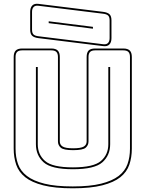

<svg xmlns="http://www.w3.org/2000/svg" viewBox="-20 -992 786 1037"><path d="M692 -684V-189Q692 -142 678.5 -102.5Q665 -63 630 -35Q595 -7 532.5 9Q470 25 373 25Q276 25 213.5 9Q151 -7 116 -35Q81 -63 67.5 -102.5Q54 -142 54 -189V-684Q54 -708 65 -719Q76 -730 100 -730H257Q281 -730 292 -719Q303 -708 303 -684V-228Q303 -210 318.5 -200.5Q334 -191 375 -191Q417 -191 432.5 -200.5Q448 -210 448 -228V-684Q448 -708 458.5 -719Q469 -730 494 -730H646Q670 -730 681 -719Q692 -708 692 -684ZM682 -189V-684Q682 -703 673.5 -711.5Q665 -720 646 -720H494Q475 -720 466.5 -711.5Q458 -703 458 -684V-228Q458 -208 443 -194.5Q428 -181 375 -181Q323 -181 308 -194.5Q293 -208 293 -228V-684Q293 -703 284.5 -711.5Q276 -720 257 -720H100Q81 -720 72.5 -711.5Q64 -703 64 -684V-189Q64 -143 77.5 -105.5Q91 -68 125.5 -41.5Q160 -15 220 0Q280 15 373 15Q466 15 526 0Q586 -15 620.5 -41.5Q655 -68 668.5 -105.5Q682 -143 682 -189ZM174 -630H184V-213Q184 -157 223.5 -122.5Q263 -88 374 -88Q485 -88 525 -122.5Q565 -157 565 -213V-630H575V-213Q575 -153 533 -115.5Q491 -78 374 -78Q257 -78 215.5 -115.5Q174 -153 174 -213ZM582 -786Q582 -763 570.5 -751.5Q559 -740 537 -743L188 -786Q164 -789 153.5 -799Q143 -809 143 -832V-928Q143 -951 154.5 -962.5Q166 -974 188 -971L537 -928Q561 -925 571.5 -915Q582 -905 582 -882ZM538 -753Q555 -751 563.5 -760Q572 -769 572 -786V-882Q572 -901 563.5 -908.5Q555 -916 536 -918L187 -961Q170 -963 161.5 -954Q153 -945 153 -928V-832Q153 -813 161.5 -805.5Q170 -798 189 -796ZM243 -867V-877L482 -847V-837Z"/></svg>

Font: Bungee Outline
Style: Regular
Weight: 400
Designer: David Jonathan Ross
Foundry: David Jonathan Ross
Version: Version 1.001;PS 1.0;hotconv 1.0.72;makeotf.lib2.5.5900